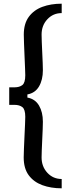

<svg xmlns="http://www.w3.org/2000/svg" viewBox="-20 -820 384 1041"><path d="M314.5 201Q256 201 209.2 183.8Q162.5 166.5 135.5 129.8Q108.5 93 108.5 33.5Q108.5 18.5 109.8 -13.5Q111 -45.5 112.8 -81.5Q114.5 -117.5 115.8 -147Q117 -176.5 117 -186.5Q117 -227 101.2 -239.2Q85.5 -251.5 58.5 -251.5H30V-346.5H58.5Q85.5 -346.5 101.2 -358.8Q117 -371 117 -412Q117 -421.5 115.8 -451Q114.5 -480.5 113 -516.8Q111.5 -553 110.2 -585Q109 -617 109 -632.5Q109 -691.5 136 -728.5Q163 -765.5 209.5 -782.8Q256 -800 314.5 -800V-749Q268 -749 236.8 -715.5Q205.5 -682 205.5 -632.5Q205.5 -619.5 206.5 -593Q207.5 -566.5 209 -536Q210.5 -505.5 211.5 -479.2Q212.5 -453 212.5 -439.5Q212.5 -387 191.5 -351.2Q170.5 -315.5 128.5 -308V-291Q170.5 -283.5 191.5 -247.8Q212.5 -212 212.5 -160Q212.5 -146.5 211.5 -120Q210.5 -93.5 209 -63Q207.5 -32.5 206.5 -6Q205.5 20.5 205.5 33.5Q205.5 83 236.8 116.8Q268 150.5 314.5 150.5Z"/></svg>

Font: Big Shoulders Stencil Text SemiBold
Style: Regular
Weight: 600
Designer: Patric King
Foundry: XO Type Co
Version: Version 1.000